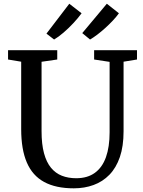

<svg xmlns="http://www.w3.org/2000/svg" viewBox="-20 -1016 780 1044"><path d="M381.3 8Q283.2 8 219.9 -26.6Q156.5 -61.1 125.9 -132.4Q95.2 -203.6 95.2 -313.5V-680.5L23.8 -692.4V-743H291.3V-692.4L206 -680.1V-303.1Q206 -232.1 219.2 -183.1Q232.4 -134.1 257.1 -104Q281.9 -73.9 316.5 -60.4Q351.2 -46.9 394.2 -46.9Q455.5 -46.9 495.8 -76.2Q536.2 -105.5 556.1 -161.3Q576 -217.2 576 -296.7V-679.6L491.8 -692.4V-743H724.9V-692.4L651.9 -680.5V-302.3Q651.9 -220.8 631.8 -162.1Q611.7 -103.5 575 -65.8Q538.3 -28.1 488.9 -10.1Q439.6 8 381.3 8ZM469.2 -801.4 427.3 -836 560.9 -995.7 626.6 -943.8Q612.7 -924.4 593.2 -903.7Q573.7 -883 551.9 -863.3Q530.1 -843.7 508.9 -827.6Q487.6 -811.5 470.2 -801.4ZM273.7 -801.4 232.6 -833.2 356.8 -995.7 423.6 -943.7Q404.9 -918.1 378.8 -890.1Q352.8 -862.2 325.4 -838.7Q297.9 -815.1 274.7 -801.4Z"/></svg>

Font: Merriweather Light
Style: Regular
Weight: 300
Version: Version 2.100